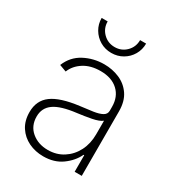

<svg xmlns="http://www.w3.org/2000/svg" viewBox="-182 -862 901 984"><g transform="rotate(30 268.0 -370.0)"><path d="M224.1 12.2Q176.8 12.2 137.2 -6.8Q97.7 -25.9 74 -62Q50.3 -98.1 50.3 -149.9Q50.3 -218.3 99.9 -254.9Q149.4 -291.5 258.3 -305.2Q300.3 -310.1 333 -314.9Q365.7 -319.8 384.5 -330.1Q403.3 -340.3 403.3 -361.3V-383.8Q403.3 -443.4 365.5 -478.5Q327.6 -513.7 261.7 -513.7Q203.1 -513.7 163.1 -488Q123 -462.4 106.9 -421.9L65.9 -437Q89.8 -496.1 143.8 -524.7Q197.8 -553.2 260.7 -553.2Q309.1 -553.2 351.3 -535.2Q393.6 -517.1 419.7 -479Q445.8 -440.9 445.8 -380.9V0H403.8V-98.1H399.9Q378.4 -52.7 333.5 -20.3Q288.6 12.2 224.1 12.2ZM228 -27.8Q279.3 -27.8 318.8 -53.2Q358.4 -78.6 380.9 -122.3Q403.3 -166 403.3 -221.2V-301.8Q386.2 -287.6 344.7 -279.5Q303.2 -271.5 263.2 -266.6Q173.3 -255.9 133.3 -227.5Q93.3 -199.2 93.3 -148.4Q93.3 -92.8 132.1 -60.3Q170.9 -27.8 228 -27.8ZM261.2 -621.1Q224.1 -621.1 194.3 -638.7Q164.6 -656.2 147 -686Q129.4 -715.8 129.4 -752H165Q165 -711.4 192.9 -683.6Q220.7 -655.8 261.2 -655.8Q301.3 -655.8 329.1 -683.6Q356.9 -711.4 356.9 -752H392.6Q392.6 -715.8 375.2 -686Q357.9 -656.2 327.9 -638.7Q297.9 -621.1 261.2 -621.1Z"/></g></svg>

Font: Inter Extra Light
Style: Regular
Weight: 200
Designer: Rasmus Andersson
Foundry: rsms
Version: Version 4.000;git-3c8e0fc